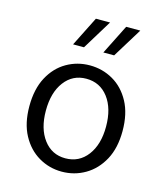

<svg xmlns="http://www.w3.org/2000/svg" viewBox="-109 -795 759 889"><g transform="rotate(15 270.5 -350.5)"><path d="M270 12.2Q210 12.2 159.2 -17.6Q108.4 -47.4 77.9 -104Q47.4 -160.6 47.4 -242.2Q47.4 -324.7 77.9 -381.6Q108.4 -438.5 159.2 -467.8Q210 -497.1 270 -497.1Q330.6 -497.1 381.6 -467.8Q432.6 -438.5 463.4 -381.6Q494.1 -324.7 494.1 -242.2Q494.1 -160.6 463.4 -104Q432.6 -47.4 381.6 -17.6Q330.6 12.2 270 12.2ZM270 -51.8Q335.9 -51.8 375.5 -104Q415 -156.2 415 -242.2Q415 -329.1 375.5 -381.1Q335.9 -433.1 270 -433.1Q205.1 -433.1 165.8 -381.1Q126.5 -329.1 126.5 -242.2Q126.5 -156.2 165.8 -104Q205.1 -51.8 270 -51.8ZM168.9 -570.8 240.2 -712.9H308.1L221.2 -570.8ZM314 -570.8 385.3 -712.9H453.1L365.7 -570.8Z"/></g></svg>

Font: Varta Light
Style: Regular
Weight: 400
Version: Version 1.004